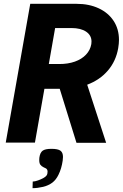

<svg xmlns="http://www.w3.org/2000/svg" viewBox="-20 -745 642 1003"><path d="M138 -725H380.5Q445 -725 495.2 -701.8Q545.5 -678.5 573.5 -636Q601.5 -593.5 601.5 -536.5Q601.5 -517.5 597.5 -493.5Q585.5 -425 543.2 -376Q501 -327 435.5 -302.5L534.5 1H379.5L292 -281H212L162.5 0H10ZM457 -514.5Q458 -519 458 -528Q458 -560.5 430 -579.5Q402 -598.5 353 -598.5H268L235 -410.5H290Q335.5 -410.5 371.2 -423.2Q407 -436 429.2 -459.5Q451.5 -483 457 -514.5ZM206 185.5Q218 179 223.2 171.8Q228.5 164.5 228.5 152Q228.5 139.5 219.5 134.5Q219.5 134.5 208 129Q196.5 123.5 190.8 115.5Q185 107.5 185 91Q185 83.5 185.5 79.5Q189 52.5 202.5 42.5Q216 32.5 248.5 32.5Q282.5 32.5 295.8 42.2Q309 52 309 75Q309 83.5 307.5 94Q301.5 136 285.5 168Q273 194 253.5 209Q232.5 224.5 205.5 231Q175 238 150 238L151 203.5Q163 203 178.5 197.5Q194 192 206 185.5Z"/></svg>

Font: JuliaMono ExtraBold
Style: Italic
Weight: 800
Italic angle: -9°
Monospace: yes
Designer: cormullion
Foundry: corm
Version: Version 0.057; ttfautohint (v1.8.4)